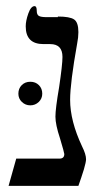

<svg xmlns="http://www.w3.org/2000/svg" viewBox="-20 -609 365 627"><path d="M169 -553V-555Q208 -555 222 -545.5Q236 -536 236 -504Q236 -487 232 -467Q209 -338 209 -283Q209 -214 248 -131Q261 -105 261 -89Q261 -80 254 -56Q246 -30 236 -2H8L33 -91H174Q190 -91 190 -106Q190 -110 176 -157Q161 -202 161 -228Q161 -254 173 -324Q184 -398 184 -423Q184 -465 144 -465H122Q64 -465 64 -523Q64 -541 72.5 -565Q81 -589 93 -589Q100 -589 100 -574Q100 -561 107 -557Q114 -553 132 -553ZM40 -303Q40 -320 51 -331Q62 -342 79 -342Q96 -342 107 -331Q118 -320 118 -303Q118 -287 106.5 -276Q95 -265 79 -265Q63 -265 51.5 -276Q40 -287 40 -303Z"/></svg>

Font: Libra Serif Modern
Style: Regular
Weight: 400
Designer: Stefan Peev, Context Ltd
Foundry: Stefan Peev, Context Ltd
Version: Version 1.000